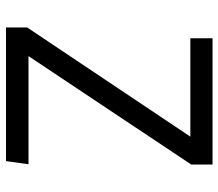

<svg xmlns="http://www.w3.org/2000/svg" viewBox="-64 -664 728 640"><g transform="rotate(90 300.0 -344.0)"><path d="M167 -75H527.5L517 0H71.5V-70.5L435.5 -614.5H107.5V-688.5H528.5V-617.5Z"/></g></svg>

Font: Fira Code Light
Style: Regular
Weight: 400
Monospace: yes
Version: Version 5.002